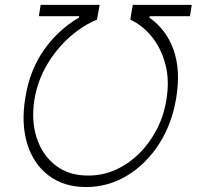

<svg xmlns="http://www.w3.org/2000/svg" viewBox="-20 -747 796 777"><path d="M82.4 -351.2Q100.1 -462.7 157.7 -544.6Q215.2 -626.4 299.4 -675.8L300.8 -681.5H137.4L144.5 -727.3H383.2L372.5 -667.6Q316.8 -644.9 263.5 -598.4Q210.2 -551.8 171.3 -486.9Q132.5 -421.9 119.3 -343.8Q105.8 -258.5 128.7 -188.6Q151.6 -118.6 205.3 -77.4Q258.9 -36.2 336.6 -36.6Q395.2 -36.2 448 -60Q500.7 -83.8 543.3 -125.9Q585.9 -168 614.7 -223.9Q643.5 -279.8 653.4 -343.8Q666.5 -421.9 649.3 -486.9Q632.1 -551.8 594.3 -598.4Q556.5 -644.9 507.1 -667.6L517.4 -727.3H756L748.9 -681.5H586.6L584.2 -675.8Q653.1 -627.8 682.4 -545.3Q711.6 -462.7 693.2 -351.2Q676.1 -245.4 623.4 -163.9Q570.7 -82.4 494.1 -36.2Q417.6 9.9 328.1 9.9Q239 9.9 177.6 -36.2Q116.1 -82.4 90.6 -163.9Q65 -245.4 82.4 -351.2Z"/></svg>

Font: Inter UI Extra Light
Style: Italic
Weight: 200
Italic angle: -9.39999°
Designer: Rasmus Andersson
Foundry: rsms
Version: 3.2;8d6f07862